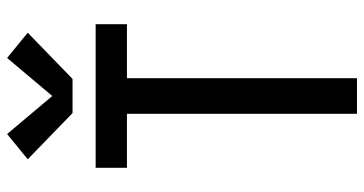

<svg xmlns="http://www.w3.org/2000/svg" viewBox="-262 -762 1024 540"><g transform="rotate(-90 250.0 -492.0)"><path d="M200 0V-647H48V-735H452V-647H300V0ZM298 -800H202L72 -926L143 -984L250 -857L357 -984L428 -926Z"/></g></svg>

Font: Zed Mono Semibold
Style: Regular
Weight: 600
Monospace: yes
Designer: Belleve Invis
Foundry: Belleve Invis
Version: Version 1.0.0; ttfautohint (v1.8.4)